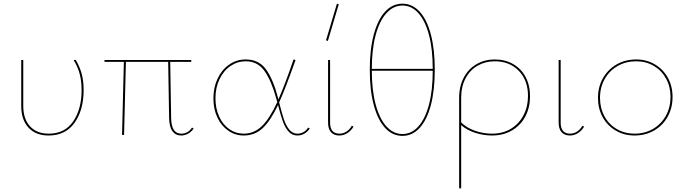

<svg xmlns="http://www.w3.org/2000/svg" viewBox="-20 -731 3712 1040"><path d="M95 -157V-406H106V-157Q106 -87 142.5 -47Q179 -7 244 -7Q331 -7 376.5 -73.5Q422 -140 422 -243Q422 -292 411.5 -331Q401 -370 379 -405L390 -407Q412 -370 422.5 -331Q433 -292 433 -243Q433 -135 384 -66Q335 3 243 3Q174 3 134.5 -39.5Q95 -82 95 -157Z M1029 -35Q1017 -17 999 -7Q981 3 961 3Q931 3 914 -20.5Q897 -44 896 -92L891 -396H662L652 0H641L651 -396H546V-406H1016V-396H902L907 -92Q908 -7 962 -7Q979 -7 994 -15Q1009 -23 1020 -40Z M1658 -35Q1646 -17 1628.5 -7Q1611 3 1591 3Q1562 3 1543 -18.5Q1524 -40 1512.5 -72Q1501 -104 1486 -162Q1445 -76 1402.5 -36.5Q1360 3 1300 3Q1254 3 1216.5 -23Q1179 -49 1157.5 -94.5Q1136 -140 1136 -198Q1136 -257 1158.5 -305Q1181 -353 1221 -381Q1261 -409 1311 -409Q1382 -409 1421 -355Q1460 -301 1486 -201Q1488 -195 1488 -192Q1526 -279 1570 -409L1581 -406Q1522 -241 1492 -176Q1507 -117 1518 -84Q1529 -51 1547 -29Q1565 -7 1591 -7Q1608 -7 1623 -15Q1638 -23 1649 -40ZM1482 -178 1476 -199Q1449 -296 1412 -347.5Q1375 -399 1311 -399Q1266 -399 1228.5 -373.5Q1191 -348 1169 -302Q1147 -256 1147 -199Q1147 -144 1167 -100Q1187 -56 1222 -31.5Q1257 -7 1300 -7Q1355 -7 1397 -46.5Q1439 -86 1482 -178Z M1746 -513 1805 -711 1815 -708 1756 -509ZM1757 -72V-406H1768V-72Q1766 -7 1819 -7Q1838 -7 1855.5 -17.5Q1873 -28 1886 -50L1895 -45Q1882 -23 1861.5 -10Q1841 3 1818 3Q1788 3 1772 -16Q1756 -35 1757 -72Z M2335 -353Q2335 -241 2313.5 -160.5Q2292 -80 2252.5 -37.5Q2213 5 2160 5Q2106 5 2066.5 -37.5Q2027 -80 2005 -160.5Q1983 -241 1983 -353Q1983 -465 2005 -545.5Q2027 -626 2066.5 -668.5Q2106 -711 2160 -711Q2213 -711 2252.5 -668.5Q2292 -626 2313.5 -545.5Q2335 -465 2335 -353ZM1994 -358H2324Q2324 -465 2303.5 -542Q2283 -619 2246 -660Q2209 -701 2160 -701Q2111 -701 2073.5 -660Q2036 -619 2015 -541.5Q1994 -464 1994 -358ZM2324 -348H1994Q1994 -242 2015 -164.5Q2036 -87 2073.5 -46Q2111 -5 2160 -5Q2209 -5 2246 -46Q2283 -87 2303.5 -164Q2324 -241 2324 -348Z M2851 -209Q2851 -149 2826 -101Q2801 -53 2754 -25Q2707 3 2645 3Q2599 3 2554 -11.5Q2509 -26 2478 -53V289H2467V-201Q2467 -264 2492.5 -311.5Q2518 -359 2562 -384Q2606 -409 2660 -409Q2716 -409 2759.5 -384Q2803 -359 2827 -314Q2851 -269 2851 -209ZM2840 -211Q2840 -296 2790 -347.5Q2740 -399 2660 -399Q2609 -399 2567.5 -375.5Q2526 -352 2502 -307Q2478 -262 2478 -201V-68Q2507 -39 2552 -23Q2597 -7 2645 -7Q2704 -7 2748 -34Q2792 -61 2816 -107.5Q2840 -154 2840 -211Z M3006 -72V-406H3017V-72Q3015 -7 3068 -7Q3087 -7 3104.5 -17.5Q3122 -28 3135 -50L3144 -45Q3131 -23 3110.5 -10Q3090 3 3067 3Q3037 3 3021 -16Q3005 -35 3006 -72Z M3219 -201Q3219 -260 3246 -307.5Q3273 -355 3320 -382Q3367 -409 3426 -409Q3482 -409 3527 -382.5Q3572 -356 3597.5 -310Q3623 -264 3623 -206Q3623 -146 3596.5 -98.5Q3570 -51 3523 -24Q3476 3 3417 3Q3361 3 3315.5 -23.5Q3270 -50 3244.5 -96.5Q3219 -143 3219 -201ZM3612 -206Q3612 -261 3588 -305Q3564 -349 3521.5 -374Q3479 -399 3426 -399Q3370 -399 3325.5 -373.5Q3281 -348 3255.5 -303Q3230 -258 3230 -201Q3230 -146 3254 -101.5Q3278 -57 3321 -32Q3364 -7 3417 -7Q3473 -7 3517.5 -33Q3562 -59 3587 -104.5Q3612 -150 3612 -206Z"/></svg>

Font: Ysabeau Infant Hairline
Style: Regular
Weight: 100
Designer: Christian Thalmann (Catharsis Fonts)
Version: Version 0.003